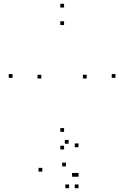

<svg xmlns="http://www.w3.org/2000/svg" viewBox="-20 -772 660 1020"><path d="M593.5 -358.5V-378.5H573.5V-358.5ZM320.4 -732V-752H300.4V-732ZM46.5 -358.5V-378.5H26.5V-358.5ZM320.4 21.9V1.9H300.4V21.9ZM199.4 -354.8V-374.8H179.4V-354.8ZM320.4 -639V-659H300.4V-639ZM440.6 -354.8V-374.8H420.6V-354.8ZM320.4 -71.5V-91.5H300.4V-71.5ZM397.2 227.9V207.9H377.2V227.9ZM397.2 166.9V146.9H377.2V166.9ZM382.8 166.9V146.9H362.8V166.9ZM330.3 111.9V91.9H310.3V111.9ZM397.2 10V-10H377.2V10ZM344.5 -8.5V-28.5H324.5V-8.5ZM204.8 139.8V119.8H184.8V139.8ZM346.9 227.9V207.9H326.9V227.9Z"/></svg>

Font: Monaspace Xenon Dots Var
Style: Regular
Weight: 400
Designer: Riley Cran and the Lettermatic Team
Version: Version 1.100 (Monaspace Xenon Dots)